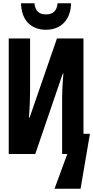

<svg xmlns="http://www.w3.org/2000/svg" viewBox="-20 -952 576 1187"><path d="M264 -768C357 -768 418 -830 419 -932H336C331 -881 305 -863 264 -863C223 -863 198 -882 193 -932H110C112 -825 174 -768 264 -768ZM34 0H198L368 -497H372C366 -434 364 -379 364 -323V0H396L317 215H478L536 -125H496V-714H332L163 -225H159C164 -288 166 -349 166 -395V-714H34Z"/></svg>

Font: Noto Sans Mono Condensed ExtraBold
Style: Regular
Weight: 800
Width: 3
Designer: Monotype Design Team
Foundry: Monotype Imaging Inc.
Version: Version 2.014